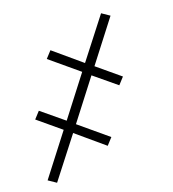

<svg xmlns="http://www.w3.org/2000/svg" viewBox="-95 -535 689 765"><g transform="rotate(-15 250.0 -152.5)"><path d="M47 151 13 132 127 -46 28 -115 51 -145 148 -78 258 -250 135 -336 158 -366 278 -281 391 -456 425 -437 311 -259 410 -190 387 -160 290 -227 180 -55 303 31 280 61 160 -24Z"/></g></svg>

Font: Iosevka Curly Slab Extralight
Style: Italic
Weight: 200
Italic angle: -9°
Monospace: yes
Designer: Belleve Invis
Foundry: Belleve Invis
Version: Version 22.1.2; ttfautohint (v1.8.4)